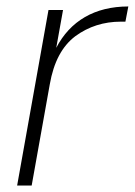

<svg xmlns="http://www.w3.org/2000/svg" viewBox="-20 -574 417 594"><path d="M78 0 134 -313C146 -382 172 -431 213 -462C254 -492 301 -507 354 -507H368L377 -554C273 -554 197 -509 154 -426L175 -543H130L33 0Z"/></svg>

Font: Momo Neue ExtLt
Style: Italic
Weight: 200
Italic angle: -10°
Designer: Ninad Kale (Devanagari), Jonny Pinhorn (Latin)
Foundry: Indian Type Foundry
Version: 4.004